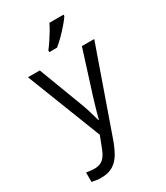

<svg xmlns="http://www.w3.org/2000/svg" viewBox="-242 -866 1048 1212"><g transform="rotate(-30 281.5 -260.5)"><path d="M126 245Q107 245 89.5 242.5Q72 240 57 237V168Q69 170 85 172Q101 174 116 174Q144 174 163 164Q182 154 196.5 133Q211 112 223 78L251 5L40 -536H126L245 -222Q258 -189 269.5 -151Q281 -113 290 -79H293Q299 -102 306 -127.5Q313 -153 320.5 -177.5Q328 -202 334 -223L433 -536H523L310 70Q292 122 269.5 161.5Q247 201 212.5 223Q178 245 126 245ZM236 -618Q253 -640 270 -665.5Q287 -691 303 -717.5Q319 -744 329 -766H432V-756Q420 -737 395.5 -708.5Q371 -680 343 -652Q315 -624 292 -606H236Z"/></g></svg>

Font: Noto Sans Mono SemiCondensed
Style: Regular
Weight: 400
Width: 4
Designer: Monotype Design Team
Foundry: Monotype Imaging Inc.
Version: Version 2.010